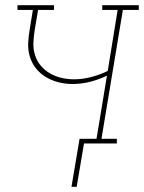

<svg xmlns="http://www.w3.org/2000/svg" viewBox="-20 -550 552 736"><path d="M254 166 285 -18H350L390 -260Q359 -245 325.5 -236.5Q292 -228 258 -228Q231 -228 205 -234.5Q179 -241 157 -254Q135 -267 119 -286.5Q103 -306 95 -331Q87 -356 88 -383.5Q89 -411 94 -438L106 -512H47V-530H187V-512H126L113 -435Q109 -410 108 -385.5Q107 -361 114.5 -338Q122 -315 137 -297.5Q152 -280 172 -268.5Q192 -257 215.5 -251.5Q239 -246 264 -246Q296 -246 329 -254.5Q362 -263 393 -278L431 -512H372V-530H512V-512H451L369 -18H428V0H302L274 166Z"/></svg>

Font: Iosevka Slab Thin Oblique
Style: Regular
Weight: 100
Italic angle: -9°
Monospace: yes
Designer: Belleve Invis
Foundry: Belleve Invis
Version: Version 11.1.0; ttfautohint (v1.8.3)